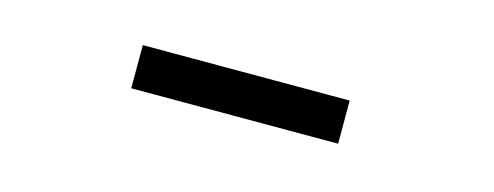

<svg xmlns="http://www.w3.org/2000/svg" viewBox="-20 -873 891 346"><g transform="rotate(15 425.0 -700.0)"><path d="M220 -740H606V-659.5H220Z"/></g></svg>

Font: League Mono Wide Medium
Style: Regular
Weight: 500
Width: 8
Designer: Tyler Finck
Foundry: The League of Moveable Type / Tyler Finck
Version: Version 2.210